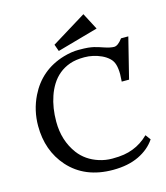

<svg xmlns="http://www.w3.org/2000/svg" viewBox="-138 -1067 1024 1183"><g transform="rotate(-15 374.0 -475.0)"><path d="M627 -499.5Q629.4 -528.8 629.4 -545.9Q629.4 -582.5 621.8 -608.2Q614.3 -633.8 595.2 -651.1Q576.2 -668.5 550.8 -680.2Q498 -704.1 442.6 -704.1Q387.2 -704.1 348.6 -690.2Q310.1 -676.3 281 -652.3Q252 -628.4 231.4 -595.7Q210.9 -563 198.2 -525.4Q173.3 -453.6 173.3 -365.2Q173.3 -244.1 238.8 -156.2Q285.2 -94.7 364.7 -69.3Q405.3 -56.2 448.7 -56.2Q492.2 -56.2 523.4 -61.3Q554.7 -66.4 582 -77.1Q636.7 -97.7 682.6 -142.6L707 -109.9Q669.4 -53.7 600.8 -20.8Q532.2 12.2 435.5 12.2Q256.8 12.2 153.3 -103.5Q58.6 -210.4 58.6 -368.7Q58.6 -467.8 101.6 -555.7Q170.9 -696.8 323.2 -742.2Q375.5 -757.3 418.5 -757.3Q461.4 -757.3 481 -755.1Q500.5 -752.9 516.6 -749.3Q532.7 -745.6 545.9 -741.2L570.8 -732.9Q613.3 -718.3 637.7 -718.3Q662.1 -718.3 691.9 -758.3H738.3L673.8 -499.5ZM285.6 -826.2 506.3 -961.9 562 -855.5 301.3 -782.2Z"/></g></svg>

Font: Metamorphous
Style: Regular
Weight: 400
Designer: James Grieshaber
Foundry: James Grieshaber
Version: Version 1.001